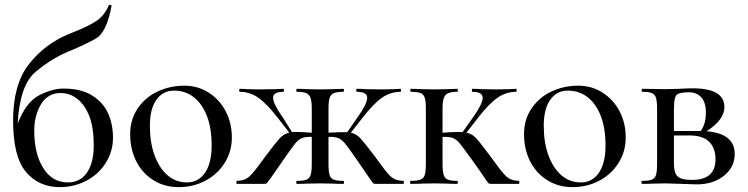

<svg xmlns="http://www.w3.org/2000/svg" viewBox="-20 -747 3040 780"><path d="M226.1 -369.1Q174.3 -369.1 146.7 -323.5Q119.1 -277.8 119.1 -215.8Q119.1 -123 155.5 -64.5Q191.9 -5.9 255.9 -5.9Q305.2 -5.9 333 -45.4Q360.8 -85 360.8 -156.2Q360.8 -227.5 343.5 -273.2Q326.2 -318.8 295.7 -344Q265.1 -369.1 226.1 -369.1ZM223.1 13.2Q137.2 13.2 85.2 -48.8Q33.2 -110.8 33.2 -257.3Q33.2 -403.8 97.2 -485.8Q161.1 -567.9 259.8 -608.9L290 -621.1Q344.2 -643.1 374 -663.6Q403.8 -684.1 421.9 -725.1Q422.9 -728 428.5 -727.1Q434.1 -726.1 433.1 -723.1Q413.6 -615.2 368.9 -590.1Q324.2 -564.9 257.8 -537.6Q191.4 -510.3 125.7 -456.1Q60.1 -401.9 51.8 -245.1Q85.9 -333 139.4 -360.1Q192.9 -387.2 237.8 -387.2Q310.1 -387.2 355 -358.6Q399.9 -330.1 419.4 -286.1Q439 -242.2 439 -187Q439 -131.8 409.4 -85Q379.9 -38.1 330.3 -12.5Q280.8 13.2 223.1 13.2Z M812.7 -44.9Q839.8 -84 839.8 -155.5Q839.8 -227.1 820.3 -276.6Q800.8 -326.2 766.6 -352.5Q732.4 -378.9 687 -378.9Q641.6 -378.9 615.2 -341.6Q588.9 -304.2 588.9 -236.1Q588.9 -168 607.7 -116.5Q626.5 -64.9 660.2 -35.4Q693.8 -5.9 739.7 -5.9Q785.6 -5.9 812.7 -44.9ZM533.2 -92.5Q508.8 -141.1 508.8 -202.1Q508.8 -263.2 540.8 -308.6Q572.8 -354 622.8 -376.5Q672.9 -398.9 728.8 -398.9Q784.7 -398.9 829.1 -369.9Q873.5 -340.8 897.7 -293.5Q921.9 -246.1 921.9 -188.5Q921.9 -130.9 892.3 -84.5Q862.8 -38.1 813.7 -12.5Q764.6 13.2 706.1 13.2Q647.5 13.2 602.5 -15.4Q557.6 -43.9 533.2 -92.5Z M1618.7 0H1506.3Q1498.5 0 1495.6 -2.9Q1492.7 -5.9 1476.1 -30.3Q1460 -54.7 1427.7 -100.8Q1395.5 -147 1382.6 -163.1Q1369.6 -179.2 1355 -185.5Q1340.3 -191.9 1314.5 -190.9V-81.1Q1314.5 -51.3 1318.8 -36.6Q1323.2 -22 1335.9 -17.1Q1348.6 -12.2 1375.5 -12.2Q1377.4 -12.2 1377.4 -6.1Q1377.4 0 1375.5 0Q1348.6 0 1333.5 -1L1280.3 -2L1227.5 -1Q1212.4 0 1185.5 0Q1183.6 0 1183.6 -6.1Q1183.6 -12.2 1185.5 -12.2Q1212.4 -12.2 1224.9 -17.1Q1237.3 -22 1241.9 -36.4Q1246.6 -50.8 1246.6 -81.1V-190.9Q1219.7 -191.9 1205.6 -185.5Q1191.4 -179.2 1178 -162.6Q1164.6 -146 1130.4 -96.2L1083.5 -28.8Q1067.4 -6.8 1064.5 -3.4Q1061.5 0 1053.7 0H942.4Q940.4 0 940.4 -6.1Q940.4 -12.2 942.4 -12.2Q973.1 -13.2 989.7 -27.1Q1006.3 -41 1032.7 -77.1L1061.5 -116.2Q1101.6 -169.4 1117.4 -186.3Q1133.3 -203.1 1155.3 -208L1109.4 -267.1Q1065.4 -324.2 1030.5 -349.1Q995.6 -374 954.6 -374Q951.7 -374 951.7 -380.1Q951.7 -386.2 954.6 -386.2Q971.7 -386.2 981.4 -384.8L1031.2 -383.8L1095.7 -384.8Q1107.9 -385.7 1131.3 -386.2Q1133.3 -386.2 1133.3 -380.1Q1133.3 -374 1131.3 -374Q1089.4 -374 1089.4 -349.6Q1089.4 -325.2 1129.4 -269L1166.5 -210Q1172.4 -210.9 1184.6 -210.9L1215.3 -210Q1233.4 -208 1246.6 -208V-304.2Q1246.6 -334 1241.9 -348.4Q1237.3 -362.8 1224.9 -368.4Q1212.4 -374 1186.5 -374Q1183.6 -374 1183.6 -380.1Q1183.6 -386.2 1186.5 -386.2Q1211.4 -386.2 1226.6 -384.8L1280.3 -383.8L1334.5 -384.8Q1349.6 -385.7 1374.5 -386.2Q1377.4 -386.2 1377.4 -380.1Q1377.4 -374 1374.5 -374Q1348.6 -374 1335.9 -368.4Q1323.2 -362.8 1318.8 -348.4Q1314.5 -334 1314.5 -304.2V-208Q1368.7 -210.9 1390.6 -210L1431.6 -269Q1471.7 -325.2 1471.7 -349.6Q1471.7 -374 1429.7 -374Q1427.7 -374 1427.5 -380.1Q1427.2 -386.2 1429.7 -386.2Q1454.6 -386.2 1466.3 -384.8L1529.3 -383.8L1579.6 -384.8Q1589.4 -385.7 1607.4 -386.2Q1609.4 -386.2 1609.4 -380.1Q1609.4 -374 1607.4 -374Q1565.4 -374 1530.5 -349.1Q1495.6 -324.2 1451.7 -267.1L1405.3 -208Q1427.2 -203.1 1443.4 -186Q1459.5 -168.9 1499.5 -116.2L1528.3 -77.1Q1554.2 -41 1570.8 -27.1Q1587.4 -13.2 1618.7 -12.2Q1620.6 -12.2 1620.6 -6.1Q1620.6 0 1618.7 0Z M2087.9 0H1975.1Q1967.3 0 1964.1 -2.9Q1960.9 -5.9 1944.6 -30.5Q1928.2 -55.2 1895 -101.1Q1861.8 -147 1848.4 -163.6Q1835 -180.2 1820.6 -186Q1806.2 -191.9 1777.8 -190.9V-81.1Q1777.8 -51.3 1782.5 -36.6Q1787.1 -22 1799.6 -17.1Q1812 -12.2 1837.9 -12.2Q1839.8 -12.2 1839.8 -6.1Q1839.8 0 1837.9 0Q1812 0 1797.9 -1L1745.1 -2L1690.9 -1Q1675.8 0 1647.9 0Q1646 0 1646 -6.1Q1646 -12.2 1647.9 -12.2Q1674.8 -12.2 1688 -17.1Q1701.2 -22 1705.6 -36.4Q1710 -50.8 1710 -81.1V-305.2Q1710 -335 1705.6 -349.4Q1701.2 -363.8 1688.7 -368.9Q1676.3 -374 1648.9 -374Q1647 -374 1647 -380.1Q1647 -386.2 1648.9 -386.2Q1675.8 -386.2 1690.9 -384.8L1745.1 -383.8L1798.8 -384.8Q1813 -385.7 1837.9 -386.2Q1839.8 -386.2 1839.8 -380.1Q1839.8 -374 1837.9 -374Q1812 -374 1799.6 -367.9Q1787.1 -361.8 1782.5 -347.4Q1777.8 -333 1777.8 -303.2V-208Q1790 -208 1808.1 -210L1841.3 -210.9Q1853.5 -210.9 1858.9 -210L1900.9 -269Q1940.9 -325.2 1940.9 -349.6Q1940.9 -374 1898.9 -374Q1897 -374 1897 -380.1Q1897 -386.2 1898.9 -386.2Q1922.9 -386.2 1935.1 -384.8L1999 -383.8L2048.8 -384.8Q2058.6 -385.7 2076.2 -386.2Q2079.1 -386.2 2079.1 -380.1Q2079.1 -374 2076.2 -374Q2035.2 -374 2000 -349.1Q1964.8 -324.2 1920.9 -267.1L1875 -208Q1897.9 -203.1 1913.1 -187Q1928.2 -170.9 1969.2 -116.2L1998 -77.1Q2023.9 -41 2040.5 -27.1Q2057.1 -13.2 2087.9 -12.2Q2089.8 -12.2 2089.8 -6.1Q2089.8 0 2087.9 0Z M2412.8 -44.9Q2439.9 -84 2439.9 -155.5Q2439.9 -227.1 2420.4 -276.6Q2400.9 -326.2 2366.7 -352.5Q2332.5 -378.9 2287.1 -378.9Q2241.7 -378.9 2215.3 -341.6Q2189 -304.2 2189 -236.1Q2189 -168 2207.8 -116.5Q2226.6 -64.9 2260.3 -35.4Q2293.9 -5.9 2339.8 -5.9Q2385.7 -5.9 2412.8 -44.9ZM2133.3 -92.5Q2108.9 -141.1 2108.9 -202.1Q2108.9 -263.2 2140.9 -308.6Q2172.9 -354 2222.9 -376.5Q2272.9 -398.9 2328.9 -398.9Q2384.8 -398.9 2429.2 -369.9Q2473.6 -340.8 2497.8 -293.5Q2522 -246.1 2522 -188.5Q2522 -130.9 2492.4 -84.5Q2462.9 -38.1 2413.8 -12.5Q2364.7 13.2 2306.2 13.2Q2247.6 13.2 2202.6 -15.4Q2157.7 -43.9 2133.3 -92.5Z M2791.5 -16.1Q2886.7 -16.1 2886.7 -100.1Q2886.7 -145 2861.1 -170.9Q2835.4 -196.8 2780.8 -196.8H2717.8V-81.1Q2717.8 -44.9 2732.7 -30.5Q2747.6 -16.1 2791.5 -16.1ZM2717.8 -303.2V-214.8H2826.7Q2847.7 -244.1 2847.7 -288.1Q2847.7 -332 2828.6 -352.1Q2809.6 -372.1 2778.3 -372.1Q2747.1 -372.1 2732.4 -364.7Q2717.8 -357.4 2717.8 -303.2ZM2922.9 -312Q2922.9 -260.3 2850.6 -213.9Q2964.8 -204.1 2964.8 -122.1Q2964.8 -67.9 2921.1 -33Q2877.4 2 2809.6 2L2684.6 -2L2630.9 -1Q2615.7 0 2588.9 0Q2585.9 0 2585.7 -6.1Q2585.4 -12.2 2588.9 -12.2Q2615.7 -12.2 2628.2 -17.1Q2640.6 -22 2645 -36.4Q2649.4 -50.8 2649.4 -81.1V-305.2Q2649.4 -335 2645 -349.4Q2640.6 -363.8 2628.2 -368.9Q2615.7 -374 2589.8 -374Q2586.9 -374 2586.7 -380.1Q2586.4 -386.2 2589.8 -386.2L2684.6 -384.8L2737.8 -386.2Q2775.9 -388.2 2794.4 -388.2Q2922.9 -388.2 2922.9 -312Z"/></svg>

Font: Cormorant-Medium
Style: Regular
Weight: 500
Designer: Christian Thalmann (Catharsis Fonts)
Version: Version 3.000